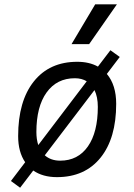

<svg xmlns="http://www.w3.org/2000/svg" viewBox="-20 -815 626 894"><path d="M73.7 59.1 30.8 27.8 97.2 -59.6Q64.5 -107.4 64.5 -181.2Q64.5 -344.2 137.5 -435.8Q210.4 -527.3 339.8 -527.3Q395.5 -527.3 436 -504.9L494.1 -581.1L537.6 -549.8L477.5 -470.7Q521 -419.4 521 -331.5Q521 -170.9 448 -80.6Q375 9.8 245.1 9.8Q179.2 9.8 134.8 -21ZM260.3 -66.9Q342.8 -66.9 389.2 -133.1Q435.5 -199.2 435.5 -317.4Q435.5 -363.8 419.9 -395.5L188.5 -91.8Q216.8 -66.9 260.3 -66.9ZM158.2 -139.6 383.8 -436.5Q360.4 -450.7 328.6 -450.7Q244.6 -450.7 197 -384.5Q149.4 -318.4 149.4 -200.2Q149.4 -166.5 158.2 -139.6ZM313 -609.4 423.3 -794.9H524.4L395 -609.4Z"/></svg>

Font: Cascadia Code NF SemiLight
Style: Italic
Weight: 350
Italic angle: -10°
Monospace: yes
Designer: Aaron Bell
Foundry: Saja Typeworks
Version: Version 2404.023; ttfautohint (v1.8.4)